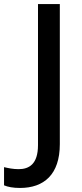

<svg xmlns="http://www.w3.org/2000/svg" viewBox="-97 -734 407 950"><path d="M2 196C120 196 199 130 199 -21V-714H91V-16C91 79 46 103 -5 103C-32 103 -56 98 -77 93V183C-58 191 -32 196 2 196Z"/></svg>

Font: Noto Sans Arabic UI Md
Style: Regular
Weight: 500
Designer: Monotype Design Team, Nadine Chahine and Nizar Qandah
Foundry: Monotype Imaging Inc.
Version: Version 2.010